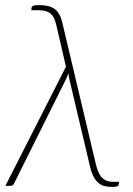

<svg xmlns="http://www.w3.org/2000/svg" viewBox="-20 -730 521 754"><path d="M239 -468 201 -632Q197.5 -646.5 192.5 -657.5Q187.5 -668.5 179.5 -675.8Q171.5 -683 159.2 -686.5Q147 -690 129 -690H103L104 -700Q104.5 -704 109.8 -707Q115 -710 133.5 -710Q174.5 -710 195 -694.5Q215.5 -679 224 -644L357 -83Q366 -46 381.8 -31Q397.5 -16 423 -16H447.5L446.5 -6.5Q445.5 -1 440.8 1.5Q436 4 421 4Q404.5 4 390.8 0.8Q377 -2.5 366 -12Q355 -21.5 346.5 -38.5Q338 -55.5 332 -82.5L253.5 -414Q249.5 -430.5 249 -443Q246.5 -437 244.2 -430.8Q242 -424.5 238.5 -417.5L35 -9Q33 -5 29.5 -2.5Q26 0 19 0H1Z"/></svg>

Font: Lato Thin
Style: Italic
Weight: 200
Italic angle: -7°
Designer: Lukasz Dziedzic
Foundry: tyPoland Lukasz Dziedzic
Version: Version 2.007; 2014-02-27